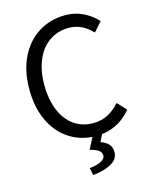

<svg xmlns="http://www.w3.org/2000/svg" viewBox="-129 -751 823 1046"><g transform="rotate(-15 282.5 -227.5)"><path d="M368.7 9.8 348.6 49.8Q376.5 59.6 392.6 76.2Q408.7 92.8 408.7 121.1Q408.7 161.6 367.9 184.3Q327.1 207 264.2 212.9L255.9 171.9Q345.2 160.2 345.2 124Q345.2 105.5 329.3 94.2Q313.5 83 280.8 75.2L314 11.2Q236.8 5.4 176.8 -36.9Q116.7 -79.1 82.8 -153.8Q48.8 -228.5 48.8 -328.1Q48.8 -431.2 86.7 -508.3Q124.5 -585.4 191.2 -626.7Q257.8 -668 341.8 -668Q396.5 -668 442.4 -645.3Q488.3 -622.6 520.5 -586.9L474.1 -534.7Q446.3 -564.5 413.8 -580.3Q381.3 -596.2 342.3 -596.2Q279.8 -596.2 232.7 -563.7Q185.5 -531.2 159.7 -470.9Q133.8 -410.6 133.8 -330.1Q133.8 -248 158.9 -187Q184.1 -126 230.2 -93Q276.4 -60.1 338.4 -60.1Q383.8 -60.1 419.9 -78.4Q456.1 -96.7 488.8 -133.3L535.6 -83Q467.3 -1.5 368.7 9.8Z"/></g></svg>

Font: Varta
Style: Regular
Weight: 400
Designer: Joana Correia, Viktoriya Grabowska, Eben Sorkin
Foundry: Sorkin Type
Version: Version 1.003; ttfautohint (v1.3) -l 8 -r 24 -G 200 -x 12 -H